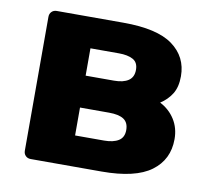

<svg xmlns="http://www.w3.org/2000/svg" viewBox="-64 -592 733 664"><g transform="rotate(10 303.0 -260.0)"><path d="M84 0Q73 0 66 -7Q59 -14 59 -25V-495Q59 -506 66 -513Q73 -520 84 -520H318Q437 -520 491.5 -480Q546 -440 546 -372Q546 -334 531 -310Q516 -286 491 -270Q524 -253 543 -223Q562 -193 562 -154Q562 -82 506.5 -41Q451 0 333 0ZM221 -317H321Q353 -317 371 -329Q389 -341 389 -367Q389 -393 370.5 -403Q352 -413 321 -413H221ZM221 -107H323Q355 -107 373.5 -118.5Q392 -130 392 -156Q392 -182 375 -193.5Q358 -205 323 -205H221Z"/></g></svg>

Font: Fz Rubik
Style: Bold
Weight: 700
Designer: Hubert and Fischer
Foundry: Hubert and Fischer
Version: Vit hóa bi FontZin.com